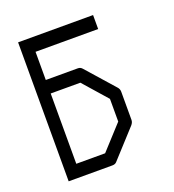

<svg xmlns="http://www.w3.org/2000/svg" viewBox="-115 -749 716 788"><g transform="rotate(-20 243.0 -355.5)"><path d="M51.5 -52V-659H379V-598H105.5V-475H245.5Q257 -475 264.5 -466L371.5 -345Q380 -336 380 -324V-201Q380 -190 371.5 -180L261 -59Q254.5 -52 242 -52ZM105.5 -109H231.5L326.5 -213V-312L235 -416H105.5Z"/></g></svg>

Font: 3270 Nerd Font Mono SemCond
Style: Regular
Weight: 400
Monospace: yes
Version: Version 3.0.1;Nerd Fonts 3.1.1